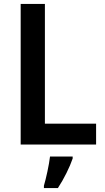

<svg xmlns="http://www.w3.org/2000/svg" viewBox="-20 -734 533 975"><path d="M85 0H468V-106H208V-714H85ZM349 71V61H234C229 104 214 172 203 209V221H274C305 174 334 115 349 71Z"/></svg>

Font: Noto Sans Kannada SemiCondensed SemiBold
Style: Regular
Weight: 600
Width: 4
Designer: Jelle Bosma - Monotype Design Team
Foundry: Monotype Imaging Inc.
Version: Version 2.005